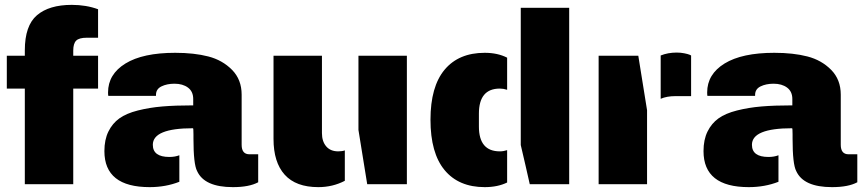

<svg xmlns="http://www.w3.org/2000/svg" viewBox="-20 -757 3548 789"><path d="M275 -737Q334 -737 383 -719V-602H337Q305 -602 293 -590Q281 -578 281 -549V-528H383V-393H281V0H82V-393H8V-528H82V-550Q82 -652 132 -694.5Q182 -737 275 -737Z M773 -230Q608 -230 608 -162Q608 -112 676 -112Q699 -112 717 -119V-10Q661 12 595 12Q409 12 409 -136Q409 -183 425.5 -216.5Q442 -250 470.5 -270.5Q499 -291 546.5 -303Q594 -315 647 -319.5Q700 -324 774 -324V-350Q774 -381 752.5 -397Q731 -413 697 -413Q666 -413 643.5 -402Q621 -391 621 -367V-363H425Q424 -368 424 -377Q424 -452 495.5 -496Q567 -540 700 -540Q778 -540 836 -525Q894 -510 933.5 -470Q973 -430 973 -368V-162Q973 -123 1005 -123H1041V-8Q1004 12 937 12Q820 12 790 -54Q775 -82 775 -187Q775 -189 775 -192.5Q775 -196 775 -199.5Q775 -203 775 -205Q775 -218 774.5 -224Q774 -230 773 -230Z M1397 -14Q1347 12 1288 12Q1196 12 1150 -39Q1104 -90 1104 -186V-528H1303V-210Q1303 -176 1320.5 -155.5Q1338 -135 1370 -135Q1386 -135 1397 -139ZM1453 -528H1652V0H1489L1453 -223Z M2120 -725H2319V0H2157L2140 -75L2120 -161ZM2034 -393Q2049 -393 2064 -388V-520Q2025 -540 1972 -540Q1865 -540 1807 -470.5Q1749 -401 1749 -265Q1749 -128 1807 -58Q1865 12 1972 12Q2025 12 2064 -7V-140Q2049 -135 2034 -135Q1948 -135 1948 -237V-290Q1948 -393 2034 -393Z M2761 -541Q2777 -541 2792 -538Q2807 -535 2814 -532L2820 -529V-362H2756Q2720 -362 2695 -351V-529Q2725 -541 2761 -541ZM2639 -304V-235V0H2440V-528H2603Z M3235 -230Q3070 -230 3070 -162Q3070 -112 3138 -112Q3161 -112 3179 -119V-10Q3123 12 3057 12Q2871 12 2871 -136Q2871 -183 2887.5 -216.5Q2904 -250 2932.5 -270.5Q2961 -291 3008.5 -303Q3056 -315 3109 -319.5Q3162 -324 3236 -324V-350Q3236 -381 3214.5 -397Q3193 -413 3159 -413Q3128 -413 3105.5 -402Q3083 -391 3083 -367V-363H2887Q2886 -368 2886 -377Q2886 -452 2957.5 -496Q3029 -540 3162 -540Q3240 -540 3298 -525Q3356 -510 3395.5 -470Q3435 -430 3435 -368V-162Q3435 -123 3467 -123H3503V-8Q3466 12 3399 12Q3282 12 3252 -54Q3237 -82 3237 -187Q3237 -189 3237 -192.5Q3237 -196 3237 -199.5Q3237 -203 3237 -205Q3237 -218 3236.5 -224Q3236 -230 3235 -230Z"/></svg>

Font: Archicoco
Style: Regular
Weight: 400
Designer: Hector Gatti
Foundry: Hector Gatti
Version: 1.002